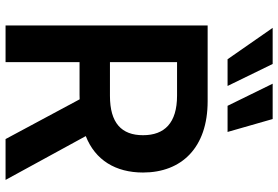

<svg xmlns="http://www.w3.org/2000/svg" viewBox="-175 -826 1001 691"><g transform="rotate(90 325.5 -480.5)"><path d="M71.7 0H203.5V-266.3H321.7C327.1 -266.3 332 -266.7 337.4 -266.7L480.5 0H627.5L469.8 -288.7C556.5 -322.8 600.9 -396.3 600.9 -494.7C600.9 -633.5 511.4 -727.3 344.5 -727.3H71.7ZM80.3 -961.3 193.2 -799H289.4L210.2 -961.3ZM203.5 -375.7V-617.2H324.2C422.6 -617.2 466.6 -572.1 466.6 -494.7C466.6 -417.3 422.6 -375.7 324.9 -375.7ZM281.2 -961.3 360.8 -799H454.9L408.4 -961.3Z"/></g></svg>

Font: Margiela Sans Semi Bold
Style: Regular
Weight: 600
Designer: Stefan Endress, Andreas Faust
Version: Version 1.100;FEAKit 1.0